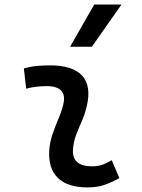

<svg xmlns="http://www.w3.org/2000/svg" viewBox="-20 -815 626 845"><path d="M471.7 -109.9 505.4 -31.2Q475.6 -14.2 442.4 -2.2Q409.2 9.8 366.2 9.8Q277.8 9.8 234.9 -31.7Q191.9 -73.2 196.8 -153.3Q199.2 -189.9 211.2 -224.6Q223.1 -259.3 237.1 -292Q251 -324.7 258.3 -355Q268.6 -395 249.8 -415.5Q231 -436 184.6 -436Q138.2 -436 95.2 -424.8L85 -513.7Q113.8 -522 142.6 -524.7Q171.4 -527.3 200.2 -527.3Q301.3 -527.3 342.3 -481.2Q383.3 -435.1 361.3 -345.2Q353 -310.5 339.6 -280.5Q326.2 -250.5 314.9 -221.2Q303.7 -191.9 301.3 -157.7Q295.9 -83 385.3 -83Q409.7 -83 428 -89.1Q446.3 -95.2 471.7 -109.9ZM288.6 -609.4 394.5 -794.9H514.6L384.3 -609.4Z"/></svg>

Font: Cascadia Code
Style: Italic
Weight: 400
Italic angle: -10°
Designer: Aaron Bell
Foundry: Saja Typeworks
Version: Version 2407.024